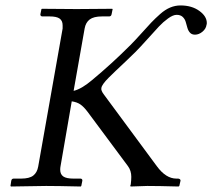

<svg xmlns="http://www.w3.org/2000/svg" viewBox="-20 -678 773 699"><path d="M200.2 -71.8Q199.2 -66.9 199.2 -60.1Q199.2 -43.5 210.4 -35.6Q221.7 -27.8 247.1 -27.8H272.9Q276.4 -27.8 278.3 -25.6Q280.3 -23.4 279.8 -20L275.9 -1L273.9 1Q188 -1 147.9 -1L20 1L18.1 -1L21 -20Q22.5 -27.8 29.8 -27.8H57.1Q86.9 -27.8 101.1 -38.8Q115.2 -49.8 119.1 -71.8L208 -574.2V-585.9Q208 -602.5 197 -610.4Q186 -618.2 161.1 -618.2H133.8Q130.9 -618.2 128.7 -620.4Q126.5 -622.6 127 -626L130.9 -645L132.8 -646Q219.7 -645 258.8 -645L388.2 -646L390.1 -645L386.2 -626Q384.8 -618.2 377 -618.2H351.1Q321.3 -618.2 306.6 -607.2Q292 -596.2 288.1 -574.2L248 -347.2Q276.9 -354 314.9 -386.2Q386.2 -445.3 455.1 -514.2Q471.2 -530.3 493.7 -555.4Q516.1 -580.6 530.5 -595.7Q544.9 -610.8 563.2 -627Q581.5 -643.1 599.6 -650.6Q617.7 -658.2 637.2 -658.2Q678.2 -658.2 705.6 -638.4Q732.9 -618.7 732.9 -594.2Q732.9 -589.8 731.9 -587.9Q730 -573.2 717 -562.5Q704.1 -551.8 689.9 -551.8Q678.2 -551.8 671.6 -559.1Q665 -566.4 662.1 -577.1Q659.2 -587.9 656 -598.6Q652.8 -609.4 644.8 -616.7Q636.7 -624 623 -624Q609.9 -624 591.8 -610.8Q573.7 -597.7 558.6 -581.5Q543.5 -565.4 516.8 -535.6Q490.2 -505.9 472.2 -487.8Q456.1 -471.7 435.5 -452.4Q415 -433.1 401.9 -420.7Q388.7 -408.2 376 -395.5Q363.3 -382.8 356.7 -373.5Q350.1 -364.3 349.1 -357.9Q346.7 -348.6 358.9 -333L550.8 -73.2Q584 -27.8 622.1 -27.8H627.9Q631.8 -27.8 634.8 -25.6Q637.7 -23.4 637.2 -20L632.8 -1L629.9 1Q555.2 -1 516.1 -1L456.1 1L454.1 -1L456.1 -6.8Q458 -22.5 458 -34.2Q458 -56.6 445.8 -73.2L298.8 -271Q285.2 -289.1 272.9 -297.6Q260.7 -306.2 241.2 -309.1Z"/></svg>

Font: Common Serif
Style: Italic
Weight: 400
Italic angle: -12°
Designer: Philipp H. Poll, Khaled Hosny
Foundry: Stefan Peev, Context Ltd.
Version: Version 1.026